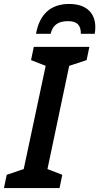

<svg xmlns="http://www.w3.org/2000/svg" viewBox="-53 -951 502 971"><path d="M129 -780H203C214 -826 243 -844 291 -844C338 -844 356 -823 356 -780H426C428 -791 429 -802 429 -814C429 -880 389 -931 297 -931C203 -931 147 -879 129 -780ZM-33 0H248L262 -67L187 -96L297 -618L385 -647L399 -714H118L104 -647L178 -618L67 -96L-19 -67Z"/></svg>

Font: Noto Sans SemiCondensed SemiBold
Style: Italic
Weight: 600
Width: 4
Italic angle: -12°
Designer: Monotype Design Team
Foundry: Monotype Imaging Inc.
Version: Version 2.013